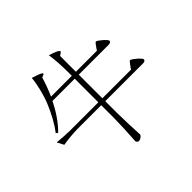

<svg xmlns="http://www.w3.org/2000/svg" viewBox="-205 -1086 1409 1409"><g transform="rotate(-45 500.0 -381.5)"><path d="M488 75C503 75 521 64 529 49C525 -25 522 -103 521 -186V-307H914C928 -307 936 -312 939 -323C939 -338 876 -391 863 -391C859 -391 852 -385 843 -372C840 -369 838 -366 837 -364L818 -337H521V-582H831C846 -582 854 -587 857 -598C857 -613 795 -665 782 -665C778 -665 772 -659 764 -648C761 -643 759 -640 757 -638L739 -612H521V-776L538 -787C548 -794 550 -800 543 -806C534 -814 508 -825 466 -838C475 -785 479 -717 479 -633V-612H263C284 -659 302 -707 317 -757L334 -764C345 -768 346 -773 338 -779C328 -786 302 -796 260 -809C257 -753 232 -655 207 -594C174 -515 138 -450 98 -398L112 -387C164 -438 209 -503 248 -582H479V-337H188C136 -338 92 -341 55 -345L82 -293C135 -302 185 -306 232 -307H479V-179C478 -107 475 -35 470 37C469 45 469 51 469 55C469 64 479 75 488 75Z"/></g></svg>

Font: AllPunType ExtraLight
Style: Regular
Weight: 280
Version: 1.0